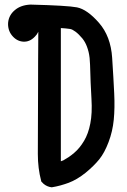

<svg xmlns="http://www.w3.org/2000/svg" viewBox="-20 -791 540 815"><path d="M198.2 3.9Q179.7 1.5 165.5 -10.3H165V-10.7L157.2 -18.6L155.3 -20.5L154.8 -22.9Q140.6 -76.7 140.6 -137.2Q140.6 -196.3 141.6 -426.3Q141.6 -482.4 141.8 -527.1Q142.1 -571.8 142.3 -604Q142.6 -636.2 142.6 -656.2Q139.6 -649.9 136.2 -645Q132.8 -640.1 127.9 -635.3Q105.5 -611.8 77.1 -614.3Q49.8 -616.7 30.3 -641.1Q21 -652.8 17.1 -667Q13.2 -681.2 14.6 -696.3Q18.1 -727.5 43.5 -748.5Q68.4 -769.5 108.9 -771.5H109.4H109.9Q265.6 -767.6 306.6 -759.8Q328.6 -755.4 351.8 -739Q375 -722.7 399.9 -694.3Q424.8 -666 439 -628.7Q453.1 -591.3 456.1 -545.4Q461.9 -456.5 464.8 -394.5Q466.3 -363.3 465.8 -335.2Q465.3 -307.1 462.9 -282.7Q458 -232.9 440.9 -188Q423.8 -142.6 401.4 -114.7Q378.4 -86.4 343.3 -57.6Q306.6 -28.3 271.5 -15.1Q254.4 -8.8 236.6 -3.9Q218.8 1 200.7 3.9H199.2ZM249 -110.4Q261.2 -117.2 272.7 -125Q284.2 -132.8 295.4 -142.6Q317.9 -161.6 336.4 -192.4Q355 -223.1 363.3 -266.6Q372.1 -310.1 368.2 -372.6Q364.3 -436 362.3 -515.6Q361.8 -530.8 360.4 -544.7Q358.9 -558.6 356 -570.6Q353 -582.5 349.1 -593Q345.2 -603.5 340.3 -612.1Q335.4 -620.6 329.6 -627.9Q314 -646.5 300.5 -656.5Q287.1 -666.5 277.8 -668Q268.6 -669.4 258.3 -670.4Q248 -671.4 238.3 -671.9V-106.4Z"/></svg>

Font: NaikaiFont
Style: Bold
Weight: 700
Version: Version 1.89